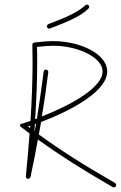

<svg xmlns="http://www.w3.org/2000/svg" viewBox="-20 -760 523 831"><path d="M473 51C478 51 483 46 483 41C483 37 481 34 478 32C340 -47 242 -110 148 -178L158 -232C294 -284 444 -366 444 -451C444 -527 326 -582 211 -582C190 -582 161 -580 129 -576C123 -575 120 -572 120 -565C120 -542 121 -518 121 -494C121 -414 118 -329 112 -237C99 -232 86 -228 73 -224C65 -222 64 -216 70 -211C83 -201 96 -192 108 -182C104 -123 98 -62 92 3V4C92 10 96 14 102 14C107 14 111 10 112 6C124 -48 134 -102 144 -156C236 -90 333 -28 468 50C470 50 471 51 473 51ZM110 -206 101 -212 111 -216ZM130 -191 129 -192 131 -223 136 -224ZM132 -244C138 -333 141 -416 141 -494C141 -515 141 -536 140 -557C168 -560 192 -562 211 -562C318 -562 424 -511 424 -451C424 -382 290 -306 161 -256C172 -320 181 -384 189 -448C189 -448 189 -448 189 -449C189 -454 184 -459 179 -459C174 -459 170 -455 169 -450C160 -382 151 -315 140 -247ZM193 -636C194 -636 196 -636 197 -637C273 -666 331 -690 363 -723C365 -725 366 -727 366 -730C366 -736 362 -740 356 -740C353 -740 351 -739 349 -737C319 -708 265 -684 190 -656C186 -654 183 -650 183 -646C183 -640 188 -636 193 -636Z"/></svg>

Font: Mistral SingleLine Outline
Style: Regular
Weight: 300
Designer: François Chastanet, Élisa Garzelli, Anais Alves, Morgane Autin
Foundry: institut supérieur des arts et du design Toulouse / isdaT
Version: Version 1.000;Glyphs 3.3 (3337)